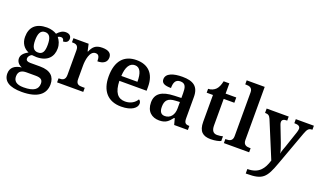

<svg xmlns="http://www.w3.org/2000/svg" viewBox="-91 -1353 3675 2185"><g transform="rotate(20 1746.0 -260.0)"><path d="M234 240C425 240 515 167 515 47C515 -45 461 -104 333 -104H215C178 -104 162 -116 162 -138C162 -165 181 -184 202 -194C215 -192 243 -190 258 -190C391 -190 452 -264 452 -364C452 -416 432 -459 407 -489C416 -495 430 -500 444 -500C466 -500 480 -484 480 -461C528 -461 544 -487 544 -516C544 -546 522 -571 477 -571C435 -571 405 -548 376 -516C350 -533 306 -548 258 -548C122 -548 57 -479 57 -363C57 -287 97 -232 155 -209C106 -181 75 -151 75 -109C75 -63 109 -35 141 -22C62 -13 10 25 10 98C10 190 84 240 234 240ZM255 -245C199 -245 178 -288 178 -364C178 -443 198 -492 254 -492C312 -492 331 -445 331 -365C331 -287 313 -245 255 -245ZM236 184C150 184 114 151 114 95C114 25 165 12 211 12H320C379 12 409 27 409 76C409 144 363 184 236 184Z M577 0H894V-49H863C822 -49 789 -57 789 -116V-283C789 -341 804 -463 876 -463C914 -463 926 -437 926 -382C1001 -382 1040 -415 1040 -469C1040 -519 1004 -547 928 -547C844 -547 814 -510 788 -450H783L764 -536H580V-487H583C627 -487 659 -478 659 -419V-121C659 -58 625 -49 580 -49H577Z M1354 10C1483 10 1543 -43 1543 -94C1543 -114 1533 -130 1519 -137C1495 -95 1446 -60 1377 -60C1289 -60 1241 -120 1237 -259H1567V-308C1567 -466 1482 -548 1343 -548C1191 -548 1105 -452 1105 -265C1105 -91 1193 10 1354 10ZM1434 -319H1239C1244 -428 1281 -487 1344 -487C1409 -487 1434 -422 1434 -319Z M1815 10C1894 10 1924 -21 1967 -75H1975L1995 0H2161V-49H2158C2113 -49 2097 -65 2097 -120V-377C2097 -502 2030 -548 1897 -548C1789 -548 1701 -520 1701 -448C1701 -400 1740 -383 1817 -383C1817 -445 1832 -491 1893 -491C1958 -491 1967 -443 1967 -374V-317L1884 -314C1733 -309 1659 -259 1659 -152C1659 -42 1727 10 1815 10ZM1858 -59C1813 -59 1792 -89 1792 -147C1792 -222 1822 -261 1915 -265L1967 -268V-191C1967 -110 1924 -59 1858 -59Z M2439 10C2494 10 2541 -2 2561 -12V-69C2540 -64 2518 -60 2492 -60C2446 -60 2423 -89 2423 -152V-472H2552V-536H2423V-660H2354C2344 -612 2329 -579 2308 -557C2287 -535 2253 -519 2217 -519V-472H2293V-147C2293 -31 2345 10 2439 10Z M2597 0H2903V-49H2890C2855 -49 2815 -57 2815 -116V-760H2597V-711H2610C2644 -711 2685 -703 2685 -648V-116C2685 -57 2645 -49 2610 -49H2597Z M2949 186V240H2963C3153 240 3191 196 3261 2L3412 -412C3433 -470 3450 -487 3488 -487H3492V-536H3273V-487H3277C3321 -487 3345 -475 3345 -444C3345 -432 3340 -411 3335 -397L3269 -201C3261 -180 3244 -138 3240 -106C3236 -135 3223 -178 3204 -227L3134 -408C3129 -420 3124 -435 3124 -446C3124 -476 3146 -487 3184 -487H3187V-536H2920V-483H2923C2955 -483 2974 -475 2990 -437L3172 2C3139 110 3087 186 2949 186Z"/></g></svg>

Font: Noto Serif SemiBold
Style: Regular
Weight: 600
Designer: Monotype Design Team
Foundry: Monotype Imaging Inc.
Version: Version 2.013